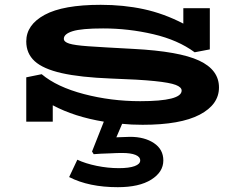

<svg xmlns="http://www.w3.org/2000/svg" viewBox="-20 -505 998 797"><path d="M487 9 463 65 520 63Q580 63 619 89Q658 115 658 161Q658 209 608 240.5Q558 272 469 272Q349 272 267 230L301 158Q335 174 381.5 183.5Q428 193 473 193Q516 193 539 184.5Q562 176 562 161Q562 146 542.5 138Q523 130 487 130Q465 130 438.5 131.5Q412 133 399 133L369 135L362 124L411 0Q289 -20 199 -68V0H89V-184L153 -197Q216 -144 328.5 -114.5Q441 -85 562 -85Q734 -85 734 -129Q734 -143 709.5 -152.5Q685 -162 621.5 -168.5Q558 -175 441 -179Q313 -184 236 -201.5Q159 -219 124 -251Q89 -283 89 -333Q89 -402 165.5 -443.5Q242 -485 398 -485Q493 -485 576.5 -467Q660 -449 741 -407V-471H851V-300L788 -288Q719 -339 616.5 -363Q514 -387 408 -387Q318 -387 281.5 -375.5Q245 -364 245 -344Q245 -331 267.5 -324Q290 -317 346 -313Q402 -309 534 -302Q724 -292 806.5 -253.5Q889 -215 889 -142Q889 -71 809 -29Q729 13 572 13Q524 13 487 9Z"/></svg>

Font: BioRhyme Expanded ExtraBold
Style: Regular
Weight: 800
Width: 7
Designer: Aoife Mooney
Foundry: Aoife Mooney Type
Version: Version 1.001